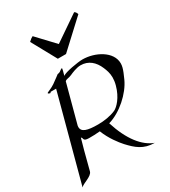

<svg xmlns="http://www.w3.org/2000/svg" viewBox="-234 -1000 989 1119"><g transform="rotate(-30 260.0 -440.5)"><path d="M141.8 -872.6 232.7 -707H287.8L466.5 -872.6C461 -886.7 458.7 -889.2 450.4 -894.5L280.6 -778.3L171.1 -894.5C158 -887.7 157.3 -886.7 141.8 -872.6ZM215.6 -601.6C223 -629.1 226.3 -640.6 226.3 -645C226.3 -646.9 225.6 -647.5 224.4 -647.5C219.6 -647.5 210.5 -639.2 204.6 -635.3C197.5 -630.9 187 -629.9 187 -629.9C187 -629.9 160.5 -609.4 135.3 -591.8C111.3 -575.2 82.4 -567.4 81.2 -563C80.2 -559.1 90.8 -555.2 93.8 -555.2C97.2 -555.2 99.7 -561 99.7 -561H136.8L-17.4 14.6C-1.6 -4.4 58.4 -15.1 66.4 -44.9L98.3 -167.5L119.1 -241.7C133.2 -235.6 114.8 -215.3 159.1 -215.3C182.1 -215.3 205.3 -215.6 233 -218.3C256.4 -158.2 295.7 -107.9 318.3 -83C361.9 -36.1 402 0 477.2 0C406 -25.9 344.6 -102.5 303.9 -231.4C387.9 -255.4 473.9 -334 507.2 -407.2C520.3 -436 528.8 -456.5 533.3 -473.6C535.8 -483 537 -492.1 537 -500.8C537 -580.3 439 -631.8 354.1 -631.8C323.8 -631.8 233.3 -616.7 215.6 -601.6ZM137.7 -311 207.2 -570.3C218.9 -581.1 229.8 -576.2 252 -586.4C265.5 -592.8 301.3 -607.9 327.6 -607.9C380.4 -607.9 416.6 -575.7 437.5 -525.9C445.9 -505.8 454.7 -483.4 454.7 -453.2C454.7 -438.6 452.7 -422.2 447.6 -403.3C428.4 -331.5 387.2 -291 365.3 -280.3C329.3 -264.2 284.6 -257.8 245 -257.8C172 -257.8 137 -269 137 -302.2C137 -305 137.2 -307.9 137.7 -311Z"/></g></svg>

Font: Pierce
Style: Oblique
Weight: 400
Italic angle: -15°
Version: Version 0.2.0